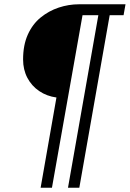

<svg xmlns="http://www.w3.org/2000/svg" viewBox="-20 -706 607 898"><path d="M170 172 244 -250Q199 -256 163.5 -280Q128 -304 108 -342Q88 -380 88 -428Q88 -495 110 -544Q132 -593 170 -624Q208 -655 254.5 -670.5Q301 -686 350 -686H567L558 -635H493L351 172H298L440 -635H366L223 172Z"/></svg>

Font: Archivo SemiBold ExtraLight
Style: Italic
Weight: 250
Italic angle: -10°
Version: Version 2.001